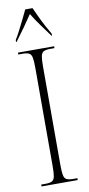

<svg xmlns="http://www.w3.org/2000/svg" viewBox="-102 -970 466 1009"><g transform="rotate(-10 131.0 -465.5)"><path d="M34 0V-10H57Q80 -10 91.5 -16Q103 -22 106.5 -40Q110 -58 110 -95V-619Q110 -656 106.5 -674Q103 -692 91.5 -698Q80 -704 57 -704H34V-714H227V-704H205Q181 -704 169.5 -698Q158 -692 154.5 -674Q151 -656 151 -619V-95Q151 -58 154.5 -40Q158 -22 169.5 -16Q181 -10 205 -10H227V0ZM34 -781Q46 -800 59.5 -826.5Q73 -853 87 -881Q101 -909 111 -931H150Q160 -909 173 -881Q186 -853 200.5 -826.5Q215 -800 226 -781V-771H223Q199 -804 174.5 -837.5Q150 -871 131 -903Q109 -870 86.5 -838.5Q64 -807 37 -771H34Z"/></g></svg>

Font: Noto Serif Display ExtraCondensed ExtraLight
Style: Regular
Weight: 200
Width: 2
Designer: Monotype Design Team
Foundry: Monotype Imaging Inc.
Version: Version 2.009